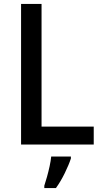

<svg xmlns="http://www.w3.org/2000/svg" viewBox="-20 -734 520 975"><path d="M87 0V-714H191V-91H456V0ZM340 71Q330 102 309 145Q288 188 264 221H205V209Q211 191 218.5 164.5Q226 138 232 110Q238 82 240 61H340Z"/></svg>

Font: Noto Sans Gujarati UI SemiCondensed Medium
Style: Regular
Weight: 500
Width: 4
Designer: Jelle Bosma - Monotype Design Team, Universal Thirst
Foundry: Monotype Imaging Inc.
Version: Version 2.106; ttfautohint (v1.8.4.7-5d5b)